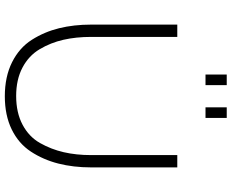

<svg xmlns="http://www.w3.org/2000/svg" viewBox="-102 -853 960 796"><g transform="rotate(90 378.0 -455.0)"><path d="M289 -827V-915H333V-827ZM425 -827V-915H469V-827ZM379 5Q298 5 238 -25Q178 -55 145 -107Q112 -159 97 -220Q82 -281 82 -353V-710H133V-353Q133 -290 145 -237.5Q157 -185 184 -139.5Q211 -94 260.5 -68Q310 -42 378 -42Q447 -42 497 -68.5Q547 -95 573 -141Q599 -187 611 -239Q623 -291 623 -353V-710H674V-353Q674 -279 658 -216.5Q642 -154 608.5 -103Q575 -52 516.5 -23.5Q458 5 379 5Z"/></g></svg>

Font: Raleway-v4020 Light
Style: Regular
Weight: 300
Designer: Matt McInerney, Pablo Impallari, Rodrigo Fuenzalida
Foundry: Matt McInerney, Pablo Impallari, Rodrigo Fuenzalida
Version: Version 4.020;PS 004.020;hotconv 1.0.88;makeotf.lib2.5.64775